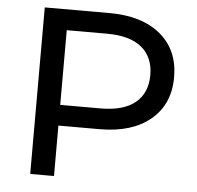

<svg xmlns="http://www.w3.org/2000/svg" viewBox="-51 -752 824 804"><g transform="rotate(5 361.0 -350.0)"><path d="M105 0V-700H378Q514 -700 592 -635Q670 -570 670 -456Q670 -342 592 -277Q514 -212 378 -212H205V0ZM205 -299H375Q471 -299 520.5 -340Q570 -381 570 -456Q570 -531 520.5 -572Q471 -613 375 -613H205Z"/></g></svg>

Font: Montserrat Medium
Style: Regular
Weight: 500
Designer: Julieta Ulanovsky
Foundry: Julieta Ulanovsky
Version: Version 9.000; ttfautohint (v1.8.4.7-5d5b)